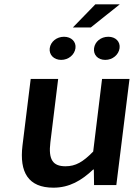

<svg xmlns="http://www.w3.org/2000/svg" viewBox="-20 -856 632 888"><path d="M84 -183C69 -59 111 12 227 12C301 12 357 -21 411 -72H414L415 0H518L579 -491H452L411 -155C364 -107 330 -87 283 -87C225 -87 203 -117 213 -198L249 -491H122ZM317 -729H400L534 -836H421ZM263 -579C297 -579 325 -603 329 -633C333 -663 310 -686 276 -686C242 -686 214 -663 210 -633C206 -603 229 -579 263 -579ZM467 -579C501 -579 529 -603 533 -633C537 -663 515 -686 481 -686C446 -686 419 -663 415 -633C411 -603 432 -579 467 -579Z"/></svg>

Font: Falling Sky
Style: ExtObl
Weight: 400
Designer: Paul D. Hunt
Foundry: Adobe Systems Incorporated
Version: Version 1.02